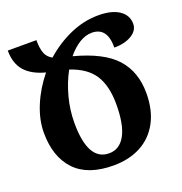

<svg xmlns="http://www.w3.org/2000/svg" viewBox="-132 -839 912 964"><g transform="rotate(-20 324.0 -357.5)"><path d="M518 -545Q519 -654 436 -654Q403 -654 369.5 -633.5Q336 -613 306 -576Q461 -535 526 -462Q591 -389 591 -276Q591 -185 556 -120.5Q521 -56 458.5 -23Q396 10 313 10Q176 10 107.5 -62.5Q39 -135 39 -264Q39 -333 69.5 -406.5Q100 -480 153 -545Q81 -564 45.5 -604.5Q10 -645 10 -714H163Q163 -669 173 -643.5Q183 -618 209 -604Q272 -660 346 -692.5Q420 -725 497 -725Q569 -725 608.5 -698Q648 -671 648 -625Q648 -590 611.5 -567.5Q575 -545 518 -545ZM267 -519Q236 -462 218 -394.5Q200 -327 200 -258Q200 -55 313 -55Q369 -55 399.5 -110.5Q430 -166 430 -275Q430 -373 392.5 -431.5Q355 -490 267 -519Z"/></g></svg>

Font: Noto Serif Armenian Bold Cond
Style: Regular
Weight: 700
Width: 3
Designer: Monotype Design team
Foundry: Monotype Imaging Inc.
Version: Version 1.000